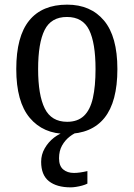

<svg xmlns="http://www.w3.org/2000/svg" viewBox="-20 -566 576 826"><path d="M266 10Q166 10 108 -59Q50 -128 50 -269Q50 -409 105.5 -477.5Q161 -546 269 -546Q370 -546 427.5 -477.5Q485 -409 485 -269Q485 -128 429.5 -59Q374 10 266 10ZM269 -42Q314 -42 341 -67.5Q368 -93 379.5 -144Q391 -195 391 -269Q391 -381 363.5 -437Q336 -493 268 -493Q200 -493 172 -437Q144 -381 144 -269Q144 -157 172.5 -99.5Q201 -42 269 -42ZM284 240Q224 240 190.5 213.5Q157 187 157 130Q157 99 172.5 72Q188 45 212.5 26Q237 7 266 0H320Q300 6 280 21.5Q260 37 247 60Q234 83 234 115Q234 148 252 163Q270 178 298 178Q310 178 324.5 176Q339 174 356 170V224Q346 229 333 232.5Q320 236 307 238Q294 240 284 240Z"/></svg>

Font: Noto Serif SemiCondensed
Style: Regular
Weight: 400
Width: 4
Designer: Monotype Design Team
Foundry: Monotype Imaging Inc.
Version: Version 2.013